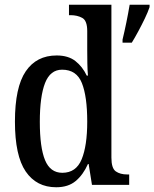

<svg xmlns="http://www.w3.org/2000/svg" viewBox="-20 -780 651 810"><path d="M217 10Q134 10 88.5 -56.5Q43 -123 43 -267Q43 -412 88.5 -479Q134 -546 219 -546Q268 -546 298 -522.5Q328 -499 346 -461H351Q349 -485 348.5 -513.5Q348 -542 348 -569V-649Q348 -693 327 -704.5Q306 -716 278 -716H271V-760H450V-115Q450 -70 468.5 -57Q487 -44 517 -44H525V0H368L354 -88H351Q331 -43 299.5 -16.5Q268 10 217 10ZM243 -51Q301 -51 324.5 -108Q348 -165 348 -267Q348 -373 325.5 -429.5Q303 -486 242 -486Q192 -486 170 -429.5Q148 -373 148 -266Q148 -158 170 -104.5Q192 -51 243 -51ZM497 -613Q505 -646 513 -685Q521 -724 527 -760H611V-750Q604 -729 591 -702Q578 -675 563.5 -648Q549 -621 536 -600H497Z"/></svg>

Font: Noto Serif Lao Condensed Medium
Style: Regular
Weight: 500
Width: 3
Designer: Monotype Design Team
Foundry: Monotype Imaging Inc.
Version: Version 2.003; ttfautohint (v1.8.4.7-5d5b)